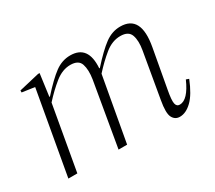

<svg xmlns="http://www.w3.org/2000/svg" viewBox="-95 -643 937 835"><g transform="rotate(-30 373.5 -225.0)"><path d="M46 0 120 -417 57 -426V-436L159 -460H167L152 -349H155Q208 -408 243.5 -434Q279 -460 320 -460Q410 -460 402 -348H405Q458 -407 494 -433.5Q530 -460 571 -460Q675 -460 648 -312L613 -119Q604 -71 607.5 -53.5Q611 -36 627 -36Q668 -36 704 -118L718 -113Q692 -48 662 -19Q632 10 601 10Q577 10 565.5 -12Q554 -34 565 -95L604 -321Q612 -366 602 -395Q592 -424 551 -424Q510 -424 473 -394Q436 -364 399 -323Q398 -318 397 -312L341 0H298L353 -321Q360 -366 350.5 -395Q341 -424 300 -424Q260 -424 222.5 -394Q185 -364 148 -323L91 0Z"/></g></svg>

Font: Spectral ExtraLight
Style: Italic
Weight: 275
Italic angle: -10°
Designer: Jean-Baptiste Levee
Foundry: Production Type
Version: Version 2.001